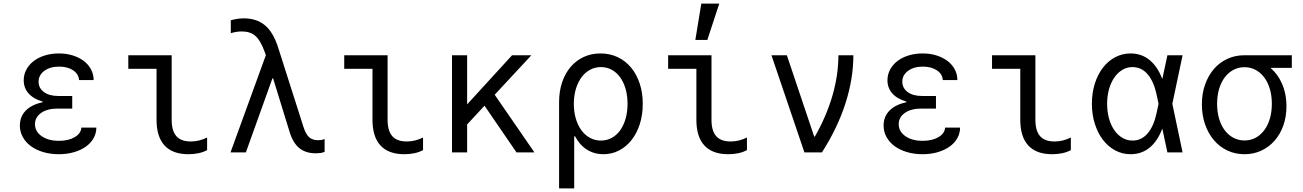

<svg xmlns="http://www.w3.org/2000/svg" viewBox="-20 -847 7240 1067"><path d="M419.4 -402H500.4Q500.4 -434 485.8 -461.4Q471.2 -488.8 445.5 -508.3Q419.8 -527.8 384.5 -538.9Q349.2 -550 307.8 -550Q265.2 -550 229.1 -538.8Q193 -527.6 167 -507.5Q141 -487.4 126.4 -460Q111.8 -432.6 111.8 -400.8Q111.8 -358.8 138.4 -328.3Q165 -297.8 216.6 -282.6V-278.6Q156 -265.8 123.2 -232.4Q90.4 -199 90.4 -149Q90.4 -115 106.6 -85.5Q122.8 -56 151.4 -35Q180 -14 219.8 -2Q259.6 10 306.4 10Q352 10 390.3 -1.1Q428.6 -12.2 456.4 -31.7Q484.2 -51.2 499.8 -78.6Q515.4 -106 515.4 -138H432.2Q430.2 -105.6 395.5 -85Q360.8 -64.4 308 -64.4Q248.2 -64.4 211.3 -90.4Q174.4 -116.4 174.4 -156.8Q174.4 -195.4 208.6 -219.5Q242.8 -243.6 299.4 -243.6H381.4V-313.6H303.8Q254.2 -313.6 224.3 -335.5Q194.4 -357.4 194.4 -392.8Q194.4 -429.4 226.2 -453.1Q258 -476.8 308.6 -476.8Q356.2 -476.8 386.8 -456Q417.4 -435.2 419.4 -402Z M934 -181Q934 -119.8 960.1 -90.3Q986.2 -60.8 1040.4 -60.8Q1063.2 -60.8 1085.8 -66.2Q1108.4 -71.6 1131 -82.8V-12.8Q1109.8 -1.2 1083.3 4.4Q1056.8 10 1027 10Q939.6 10 894.8 -38.2Q850 -86.4 850 -181V-464.8H693V-540H934Z M1261 0H1346.4L1493.8 -411.2H1497.8L1588.6 -116.4Q1607.2 -54 1642.7 -24.5Q1678.2 5 1735.4 5Q1748.2 5 1759.7 3.5Q1771.2 2 1784 -3V-74.8Q1776 -70.8 1767.1 -69.3Q1758.2 -67.8 1748.2 -67.8Q1716.2 -67.8 1697.8 -84.6Q1679.4 -101.4 1666.6 -141.2L1525 -585.2Q1497.8 -669.2 1451.6 -707.1Q1405.4 -745 1335.2 -745Q1318.2 -745 1300.8 -742.5Q1283.4 -740 1262.6 -734.4V-662.6Q1279 -667.6 1293.9 -669.9Q1308.8 -672.2 1324 -672.2Q1370.8 -672.2 1399 -647.7Q1427.2 -623.2 1449.6 -562.2L1470.6 -505.2L1468.4 -570.4Z M2134 -181Q2134 -119.8 2160.1 -90.3Q2186.2 -60.8 2240.4 -60.8Q2263.2 -60.8 2285.8 -66.2Q2308.4 -71.6 2331 -82.8V-12.8Q2309.8 -1.2 2283.3 4.4Q2256.8 10 2227 10Q2139.6 10 2094.8 -38.2Q2050 -86.4 2050 -181V-464.8H1893V-540H2134Z M2492 0H2576V-540H2492ZM2541.6 -118.4 2933 -540H2825.8L2538 -225.4ZM2850.4 0H2950L2714.6 -341.6L2642.2 -303.8Z M3138.6 -270Q3138.6 -204.8 3152.1 -152.9Q3165.6 -101 3190.7 -64.9Q3215.8 -28.8 3251.9 -9.4Q3288 10 3333.2 10Q3380.8 10 3420.8 -11Q3460.8 -32 3490.1 -69.3Q3519.4 -106.6 3535.7 -157.7Q3552 -208.9 3552 -270Q3552 -331.8 3534.8 -383.3Q3517.6 -434.8 3486.8 -471.8Q3456 -508.8 3412.8 -529.4Q3369.6 -550 3317.2 -550Q3265.8 -550 3223.4 -530.2Q3181 -510.4 3150.7 -474.6Q3120.4 -438.8 3103.7 -389.3Q3087 -339.8 3087 -280V200H3171V-89.4H3179ZM3169 -270.1Q3169 -315.2 3180.2 -352.5Q3191.4 -389.8 3211.1 -416.7Q3230.8 -443.7 3258.5 -458.9Q3286.3 -474.2 3319.4 -474.2Q3351.9 -474.2 3379.4 -459.4Q3406.9 -444.5 3426.3 -417.5Q3445.7 -390.5 3456.6 -353.2Q3467.4 -315.9 3467.4 -270Q3467.4 -224.6 3456.6 -187.2Q3445.7 -149.7 3426.3 -122.6Q3406.9 -95.6 3379.4 -80.7Q3351.9 -65.8 3319.4 -65.8Q3286.2 -65.8 3258.4 -81.1Q3230.6 -96.3 3210.9 -123.3Q3191.2 -150.2 3180.1 -187.6Q3169 -225 3169 -270.1Z M3934 -181Q3934 -119.8 3960.1 -90.3Q3986.2 -60.8 4040.4 -60.8Q4063.2 -60.8 4085.8 -66.2Q4108.4 -71.6 4131 -82.8V-12.8Q4109.8 -1.2 4083.3 4.4Q4056.8 10 4027 10Q3939.6 10 3894.8 -38.2Q3850 -86.4 3850 -181V-464.8H3693V-540H3934ZM3977.2 -827H3877.4L3844.2 -625H3910.8Z M4450.4 0H4547.6Q4634 -134.6 4678.2 -271.8Q4722.4 -409 4722.4 -540H4639.2Q4639.2 -429.6 4606 -315.2Q4572.8 -200.8 4508.6 -88.4H4504.6L4352.8 -540H4267.2Z M5219.4 -402H5300.4Q5300.4 -434 5285.8 -461.4Q5271.2 -488.8 5245.5 -508.3Q5219.8 -527.8 5184.5 -538.9Q5149.2 -550 5107.8 -550Q5065.2 -550 5029.1 -538.8Q4993 -527.6 4967 -507.5Q4941 -487.4 4926.4 -460Q4911.8 -432.6 4911.8 -400.8Q4911.8 -358.8 4938.4 -328.3Q4965 -297.8 5016.6 -282.6V-278.6Q4956 -265.8 4923.2 -232.4Q4890.4 -199 4890.4 -149Q4890.4 -115 4906.6 -85.5Q4922.8 -56 4951.4 -35Q4980 -14 5019.8 -2Q5059.6 10 5106.4 10Q5152 10 5190.3 -1.1Q5228.6 -12.2 5256.4 -31.7Q5284.2 -51.2 5299.8 -78.6Q5315.4 -106 5315.4 -138H5232.2Q5230.2 -105.6 5195.5 -85Q5160.8 -64.4 5108 -64.4Q5048.2 -64.4 5011.3 -90.4Q4974.4 -116.4 4974.4 -156.8Q4974.4 -195.4 5008.6 -219.5Q5042.8 -243.6 5099.4 -243.6H5181.4V-313.6H5103.8Q5054.2 -313.6 5024.3 -335.5Q4994.4 -357.4 4994.4 -392.8Q4994.4 -429.4 5026.2 -453.1Q5058 -476.8 5108.6 -476.8Q5156.2 -476.8 5186.8 -456Q5217.4 -435.2 5219.4 -402Z M5734 -181Q5734 -119.8 5760.1 -90.3Q5786.2 -60.8 5840.4 -60.8Q5863.2 -60.8 5885.8 -66.2Q5908.4 -71.6 5931 -82.8V-12.8Q5909.8 -1.2 5883.3 4.4Q5856.8 10 5827 10Q5739.6 10 5694.8 -38.2Q5650 -86.4 5650 -181V-464.8H5493V-540H5734Z M6425.8 -305V-235L6407.8 -320Q6391.8 -395 6357.5 -434.6Q6323.3 -474.2 6273.8 -474.2Q6243.3 -474.2 6217.4 -458.8Q6191.4 -443.4 6172.6 -416.1Q6153.8 -388.8 6143.2 -351.4Q6132.6 -314.1 6132.6 -269.9Q6132.6 -225.8 6143.2 -188.2Q6153.8 -150.6 6172.6 -123.5Q6191.4 -96.5 6217.4 -81.1Q6243.4 -65.8 6273.8 -65.8Q6323.3 -65.8 6357.5 -105.4Q6391.8 -145 6407.8 -220ZM6461.2 -210Q6439.4 -101.6 6388.9 -45.8Q6338.4 10 6263.6 10Q6217 10 6177.5 -11.2Q6138 -32.4 6109.4 -69.8Q6080.7 -107.3 6064.4 -158.7Q6048 -210.1 6048 -270Q6048 -330.6 6064.1 -381.8Q6080.2 -433 6109 -470.5Q6137.8 -508 6177.3 -529Q6216.8 -550 6263.4 -550Q6338.2 -550 6388.8 -494.2Q6439.4 -438.4 6461.2 -330L6473.2 -270ZM6424 -401.4H6438L6467.6 -540H6552L6495 -270L6552 0H6467.6L6438 -138.6H6424L6446 -270Z M6896.2 -66.4Q6862.6 -66.4 6834.5 -81.3Q6806.4 -96.2 6786.1 -123.2Q6765.8 -150.2 6754.8 -187.6Q6743.8 -225 6743.8 -270Q6743.8 -315 6754.8 -352.4Q6765.8 -389.8 6786.1 -416.8Q6806.4 -443.8 6834.4 -458.7Q6862.4 -473.6 6896.2 -473.6Q6929.8 -473.6 6957.6 -458.7Q6985.4 -443.8 7005.7 -416.8Q7026 -389.8 7037 -352.4Q7048 -315 7048 -270Q7048 -225 7037 -187.6Q7026 -150.2 7005.7 -123.2Q6985.4 -96.2 6957.6 -81.3Q6929.8 -66.4 6896.2 -66.4ZM6895.9 10Q6946.5 10 6989.1 -9.7Q7031.6 -29.4 7063 -64.9Q7094.4 -100.4 7111.8 -149.3Q7129.2 -198.1 7129.2 -256.4Q7129.2 -314.4 7112 -363Q7094.8 -411.7 7063.4 -447Q7032 -482.4 6989.1 -502.2Q6946.2 -522 6895 -522L7043.4 -456V-470H7159V-540H6895Q6844.2 -540 6800.7 -519.9Q6757.2 -499.8 6726.1 -463.6Q6694.9 -427.5 6677.1 -377.4Q6659.2 -327.4 6659.2 -267.1Q6659.2 -206.7 6676.9 -156Q6694.6 -105.2 6725.9 -68.3Q6757.1 -31.4 6800.7 -10.7Q6844.2 10 6895.9 10Z"/></svg>

Font: CommitMonoV142 ExtLt
Style: Regular
Weight: 200
Monospace: yes
Designer: Eigil Nikolajsen
Foundry: Eigil Nikolajsen
Version: Version 1.142